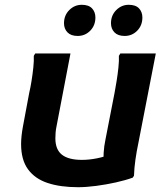

<svg xmlns="http://www.w3.org/2000/svg" viewBox="-20 -769 696 801"><path d="M68 -168Q68 -184 70 -203Q72 -222 76 -243L102 -382Q107 -403 111.5 -431Q116 -459 119 -487Q122 -515 121 -536L127 -546H274L216 -243Q213 -229 212 -216Q211 -203 211 -192Q211 -145 238.5 -123.5Q266 -102 322 -102Q352 -102 384.5 -108.5Q417 -115 443 -126L412 -84Q411 -105 412.5 -132Q414 -159 420 -187L458 -382Q462 -403 466.5 -431Q471 -459 474 -487Q477 -515 476 -536L482 -546H630L557 -171Q550 -138 545 -103Q540 -68 539 -36L534 -28Q504 -17 463.5 -8Q423 1 381.5 6.5Q340 12 306 12Q232 12 179 -5.5Q126 -23 97 -62.5Q68 -102 68 -168ZM500 -619Q472 -619 457.5 -634Q443 -649 443 -672Q443 -705 465 -727Q487 -749 517 -749Q546 -749 560 -734Q574 -719 574 -696Q574 -663 552.5 -641Q531 -619 500 -619ZM304 -619Q276 -619 261.5 -634Q247 -649 247 -672Q247 -705 269 -727Q291 -749 321 -749Q350 -749 364 -734Q378 -719 378 -696Q378 -663 356.5 -641Q335 -619 304 -619Z"/></svg>

Font: Kufam SemiBold
Style: Italic
Weight: 600
Italic angle: -11°
Designer: Artur Schmal
Foundry: Original Type
Version: Version 1.301; ttfautohint (v1.8.3)